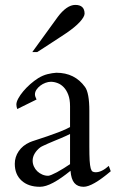

<svg xmlns="http://www.w3.org/2000/svg" viewBox="-20 -732 468 767"><path d="M317.9 -677.2Q317.4 -664.6 298.6 -644Q279.8 -623.5 244.6 -599.6Q231.4 -590.8 216.6 -581.1Q201.7 -571.3 186.3 -561.3Q170.9 -551.3 156.2 -541.7Q141.6 -532.2 128.4 -523.9H108.9L210.9 -664.6Q228 -687.5 245.8 -700Q263.7 -712.4 280.8 -712.4Q317.9 -712.4 317.9 -677.2ZM259.8 -196.8Q254.4 -193.8 244.1 -189.2Q233.9 -184.6 221.7 -179.4Q209.5 -174.3 196.3 -168.9Q183.1 -163.6 171.6 -158.4Q160.2 -153.3 151.9 -149.4Q143.6 -145.5 140.6 -143.1Q127 -132.8 118.7 -118.9Q110.4 -105 110.4 -90.3Q110.4 -78.1 115.5 -66.9Q120.6 -55.7 129.2 -47.6Q137.7 -39.6 148.9 -34.7Q160.2 -29.8 172.4 -29.8Q176.8 -29.8 186 -33.7Q195.3 -37.6 207.3 -43.9Q219.2 -50.3 232.9 -58.8Q246.6 -67.4 259.8 -76.2ZM422.4 -47.9Q349.1 14.2 314 14.2Q290 14.2 277.1 -1Q264.2 -16.1 261.7 -49.8Q222.7 -18.1 192.4 -2Q162.1 14.2 139.6 14.2Q93.3 14.2 66.2 -10.5Q39.1 -35.2 39.1 -77.6Q39.1 -105 54.7 -127.9Q70.3 -150.9 98.6 -163.6Q106 -167 126 -173.3Q146 -179.7 170.2 -188Q194.3 -196.3 219 -205.8Q243.7 -215.3 259.8 -224.6V-307.6Q259.8 -335 252.7 -353.5Q245.6 -372.1 234.6 -383.5Q223.6 -395 210 -400.1Q196.3 -405.3 183.1 -405.3Q172.9 -405.3 161.6 -401.1Q150.4 -397 141.1 -389.9Q131.8 -382.8 125.7 -373.8Q119.6 -364.7 119.6 -355Q119.6 -347.2 126 -334.5L48.8 -296.4Q45.4 -307.1 45.4 -314.5Q45.4 -324.7 53 -338.6Q60.5 -352.5 72.8 -367.2Q85 -381.8 100.8 -395.8Q116.7 -409.7 132.8 -419.9Q151.4 -431.2 169.9 -435.8Q188.5 -440.4 205.1 -441.4Q278.8 -441.4 319.8 -384.3Q328.1 -373 332.5 -349.1Q336.9 -325.2 336.9 -289.6V-147Q336.9 -111.3 338.1 -90.8Q339.4 -70.3 342.3 -59.8Q345.2 -49.3 350.1 -46.6Q355 -43.9 362.3 -43.9Q386.2 -43.9 414.6 -69.3Z"/></svg>

Font: HM XNiloofar
Style: Regular
Weight: 400
Designer: Hossein Movahhedian
Version: Version 2.8, 2015